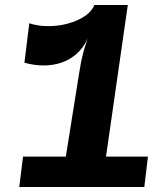

<svg xmlns="http://www.w3.org/2000/svg" viewBox="-20 -747 640 767"><path d="M57 0 72 -121.5H243L297 -460Q304 -504.5 312.2 -535.5Q320.5 -566.5 330.5 -592.5Q313 -556 286.2 -532.2Q259.5 -508.5 226 -497Q192.5 -485.5 154.8 -485.5Q117 -485.5 77.5 -496.5L97 -654Q132 -642.5 172.8 -642.5Q213.5 -642.5 251.8 -653Q290 -663.5 318.2 -682.2Q346.5 -701 357 -727H490.5L403.5 -121.5H571L556.5 0Z"/></svg>

Font: Spline Sans Mono
Style: Italic
Weight: 400
Italic angle: -4°
Monospace: yes
Designer: Eben Sorkin, Mirko Velimirovic
Foundry: Sorkin Type
Version: Version 1.004